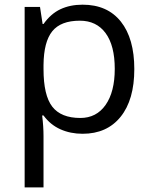

<svg xmlns="http://www.w3.org/2000/svg" viewBox="-20 -565 653 825"><path d="M335 9.8Q282.7 9.8 239.5 -9.5Q196.3 -28.8 167 -68.8H161.1Q167 -22 167 20V240.2H85.9V-535.2H151.9L163.1 -461.9H167Q198.2 -505.9 239.7 -525.4Q281.2 -544.9 335 -544.9Q441.4 -544.9 499.3 -472.2Q557.1 -399.4 557.1 -268.1Q557.1 -136.2 498.3 -63.2Q439.5 9.8 335 9.8ZM323.2 -476.1Q241.2 -476.1 204.6 -430.7Q168 -385.3 167 -286.1V-268.1Q167 -155.3 204.6 -106.7Q242.2 -58.1 325.2 -58.1Q394.5 -58.1 433.8 -114.3Q473.1 -170.4 473.1 -269Q473.1 -369.1 433.8 -422.6Q394.5 -476.1 323.2 -476.1Z"/></svg>

Font: f01947593
Style: Regular
Weight: 400
Foundry: Ascender Corporation
Version: Version 1.10